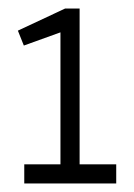

<svg xmlns="http://www.w3.org/2000/svg" viewBox="-20 -681 315 451"><path d="M37 -295H122V-605L36 -574L22 -609L133 -661H167V-295H253V-250H37Z"/></svg>

Font: Epunda Sans Light
Style: Regular
Weight: 300
Designer: Simon Atzbach
Foundry: typofactur
Version: Version 2.204; ttfautohint (v1.8.4.7-5d5b)